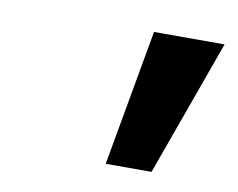

<svg xmlns="http://www.w3.org/2000/svg" viewBox="-45 -778 499 403"><g transform="rotate(10 204.5 -577.0)"><path d="M404.3 -721.7 299.8 -431.6H202.1L253.9 -721.7Z"/></g></svg>

Font: FreeUniversal
Style: BoldItalic
Weight: 700
Italic angle: -11°
Version: Version 1.001 March 22, 2017